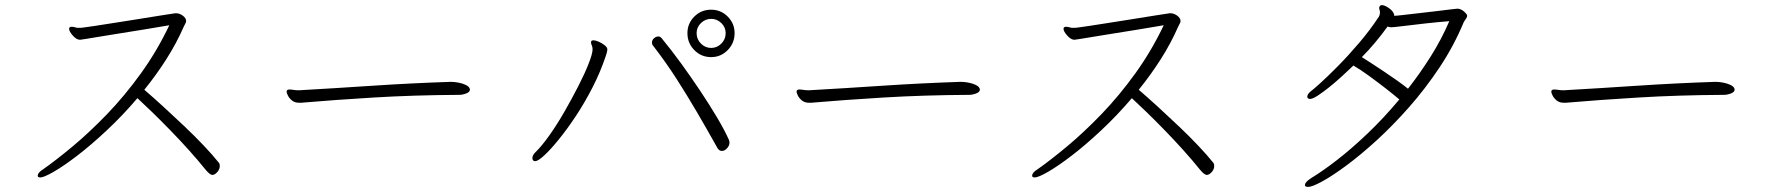

<svg xmlns="http://www.w3.org/2000/svg" viewBox="-20 -700 6960 753"><path d="M671 -648Q684 -648 697 -638.5Q710 -629 710 -617Q710 -613 707 -608Q706 -605 704 -602Q702 -599 700 -594Q672 -530 632.5 -468Q593 -406 546 -348Q582 -317 623 -279.5Q664 -242 704.5 -203.5Q745 -165 780 -128Q815 -91 839 -61Q842 -57 842 -49Q842 -36 832 -25Q822 -14 813 -14Q803 -14 785 -36Q757 -71 721 -111Q685 -151 647.5 -189.5Q610 -228 576 -261Q542 -294 519 -315Q460 -246 398.5 -188.5Q337 -131 283.5 -90Q230 -49 191 -26.5Q152 -4 138 -4Q132 -4 129 -7Q128 -8 128 -11Q128 -23 149 -36Q199 -71 264.5 -125.5Q330 -180 399.5 -252Q469 -324 532.5 -412Q596 -500 644 -601Q632 -599 602.5 -594Q573 -589 533.5 -582.5Q494 -576 452.5 -569.5Q411 -563 375.5 -557Q340 -551 317.5 -547.5Q295 -544 294 -544Q280 -544 265.5 -560.5Q251 -577 251 -587Q251 -594 259 -595H261Q266 -595 272 -593.5Q278 -592 282 -591H288Q292 -591 297 -591Q302 -591 307 -592Q317 -593 349.5 -598Q382 -603 426.5 -610Q471 -617 518.5 -624.5Q566 -632 605.5 -638.5Q645 -645 667 -648Z M1750 -379Q1762 -379 1778 -376Q1794 -373 1806.5 -367Q1819 -361 1822 -353Q1822 -352 1822.5 -351.5Q1823 -351 1823 -349Q1823 -339 1808.5 -333.5Q1794 -328 1781 -328Q1601 -327 1445 -317.5Q1289 -308 1173 -298Q1167 -297 1162.5 -297Q1158 -297 1153 -297Q1136 -297 1125 -306Q1114 -315 1109 -325.5Q1104 -336 1104 -340Q1104 -346 1109 -348Q1111 -349 1115 -349Q1122 -349 1131 -347.5Q1140 -346 1150 -346H1154Q1294 -354 1444.5 -364Q1595 -374 1747 -379Z M2769 -476Q2730 -476 2703 -503.5Q2676 -531 2676 -570Q2676 -608 2703 -635Q2730 -662 2769 -662Q2807 -662 2834 -635Q2861 -608 2861 -570Q2861 -531 2834 -503.5Q2807 -476 2769 -476ZM2769 -512Q2792 -512 2809 -529Q2826 -546 2826 -570Q2826 -593 2809 -609.5Q2792 -626 2769 -626Q2746 -626 2729 -609.5Q2712 -593 2712 -570Q2712 -546 2729 -529Q2746 -512 2769 -512ZM2542 -520Q2537 -525 2537 -533Q2537 -543 2545 -550Q2553 -557 2562 -557Q2569 -557 2575 -550Q2613 -504 2651.5 -451Q2690 -398 2726 -344Q2762 -290 2791.5 -240.5Q2821 -191 2839 -151Q2841 -145 2841 -141Q2841 -129 2831.5 -118.5Q2822 -108 2811 -108Q2801 -108 2794 -119Q2751 -196 2712 -262.5Q2673 -329 2632.5 -392Q2592 -455 2542 -520ZM2079 -68Q2068 -68 2068 -80Q2068 -91 2079 -102Q2104 -126 2134.5 -169Q2165 -212 2194.5 -263.5Q2224 -315 2249 -364Q2274 -413 2289 -451.5Q2304 -490 2304 -506Q2304 -516 2301 -522Q2298 -528 2298 -533Q2298 -540 2302 -541Q2306 -542 2307 -542Q2315 -542 2328 -536.5Q2341 -531 2351.5 -522.5Q2362 -514 2362 -506Q2362 -498 2356 -481Q2335 -418 2304 -357.5Q2273 -297 2238.5 -245Q2204 -193 2171.5 -153Q2139 -113 2114.5 -90.5Q2090 -68 2079 -68Z M3750 -379Q3762 -379 3778 -376Q3794 -373 3806.5 -367Q3819 -361 3822 -353Q3822 -352 3822.5 -351.5Q3823 -351 3823 -349Q3823 -339 3808.5 -333.5Q3794 -328 3781 -328Q3601 -327 3445 -317.5Q3289 -308 3173 -298Q3167 -297 3162.5 -297Q3158 -297 3153 -297Q3136 -297 3125 -306Q3114 -315 3109 -325.5Q3104 -336 3104 -340Q3104 -346 3109 -348Q3111 -349 3115 -349Q3122 -349 3131 -347.5Q3140 -346 3150 -346H3154Q3294 -354 3444.5 -364Q3595 -374 3747 -379Z M4571 -648Q4584 -648 4597 -638.5Q4610 -629 4610 -617Q4610 -613 4607 -608Q4606 -605 4604 -602Q4602 -599 4600 -594Q4572 -530 4532.5 -468Q4493 -406 4446 -348Q4482 -317 4523 -279.5Q4564 -242 4604.5 -203.5Q4645 -165 4680 -128Q4715 -91 4739 -61Q4742 -57 4742 -49Q4742 -36 4732 -25Q4722 -14 4713 -14Q4703 -14 4685 -36Q4657 -71 4621 -111Q4585 -151 4547.5 -189.5Q4510 -228 4476 -261Q4442 -294 4419 -315Q4360 -246 4298.5 -188.5Q4237 -131 4183.5 -90Q4130 -49 4091 -26.5Q4052 -4 4038 -4Q4032 -4 4029 -7Q4028 -8 4028 -11Q4028 -23 4049 -36Q4099 -71 4164.5 -125.5Q4230 -180 4299.5 -252Q4369 -324 4432.5 -412Q4496 -500 4544 -601Q4532 -599 4502.5 -594Q4473 -589 4433.5 -582.5Q4394 -576 4352.5 -569.5Q4311 -563 4275.5 -557Q4240 -551 4217.5 -547.5Q4195 -544 4194 -544Q4180 -544 4165.5 -560.5Q4151 -577 4151 -587Q4151 -594 4159 -595H4161Q4166 -595 4172 -593.5Q4178 -592 4182 -591H4188Q4192 -591 4197 -591Q4202 -591 4207 -592Q4217 -593 4249.5 -598Q4282 -603 4326.5 -610Q4371 -617 4418.5 -624.5Q4466 -632 4505.5 -638.5Q4545 -645 4567 -648Z M5098 25Q5098 20 5103.5 13.5Q5109 7 5123 -2Q5166 -28 5223 -72Q5280 -116 5343.5 -176.5Q5407 -237 5468 -310Q5447 -328 5415.5 -352.5Q5384 -377 5350.5 -401.5Q5317 -426 5288 -443Q5268 -424 5243 -401Q5218 -378 5193 -358Q5168 -338 5148 -325Q5128 -312 5118 -312Q5110 -312 5108 -317Q5107 -318 5107 -321Q5107 -331 5122 -343Q5128 -347 5157 -373Q5186 -399 5227 -440.5Q5268 -482 5311 -532.5Q5354 -583 5388 -635Q5392 -642 5392 -651Q5392 -656 5391 -659Q5389 -665 5389 -669Q5389 -675 5395 -679Q5396 -680 5399 -680Q5410 -680 5426 -669Q5442 -658 5446 -647Q5448 -643 5448 -640V-638Q5455 -638 5481 -641Q5507 -644 5542 -648Q5577 -652 5611 -656Q5645 -660 5668.5 -663Q5692 -666 5695 -666Q5709 -666 5721.5 -655Q5734 -644 5734 -638Q5734 -634 5731 -629Q5729 -625 5726 -621.5Q5723 -618 5721 -614Q5682 -520 5626 -436Q5570 -352 5506.5 -280Q5443 -208 5379.5 -150Q5316 -92 5260.5 -51Q5205 -10 5165.5 11.5Q5126 33 5111 33Q5100 33 5098 28ZM5664 -617Q5615 -613 5570 -608Q5525 -603 5493.5 -599Q5462 -595 5450 -594Q5446 -594 5443 -593.5Q5440 -593 5437 -593Q5428 -593 5422 -596Q5398 -563 5372.5 -532.5Q5347 -502 5321 -476Q5334 -468 5357 -453Q5380 -438 5407 -420Q5434 -402 5459.5 -384Q5485 -366 5502 -352Q5549 -412 5591 -478.5Q5633 -545 5664 -617Z M6710 -379Q6722 -379 6738 -376Q6754 -373 6766.5 -367Q6779 -361 6782 -353Q6782 -352 6782.5 -351.5Q6783 -351 6783 -349Q6783 -339 6768.5 -333.5Q6754 -328 6741 -328Q6561 -327 6405 -317.5Q6249 -308 6133 -298Q6127 -297 6122.5 -297Q6118 -297 6113 -297Q6096 -297 6085 -306Q6074 -315 6069 -325.5Q6064 -336 6064 -340Q6064 -346 6069 -348Q6071 -349 6075 -349Q6082 -349 6091 -347.5Q6100 -346 6110 -346H6114Q6254 -354 6404.5 -364Q6555 -374 6707 -379Z"/></svg>

Font: Moon Stars Kai T Light
Style: Regular
Weight: 300
Designer: GuiWonder
Version: Version 1.101